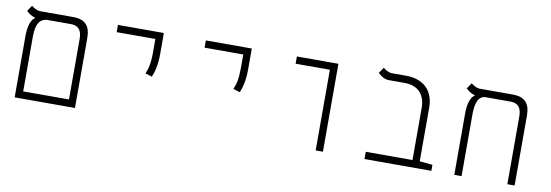

<svg xmlns="http://www.w3.org/2000/svg" viewBox="-50 -936 3615 1260"><g transform="rotate(10 1758.0 -306.0)"><path d="M73.7 0H475.6V-467.3C475.6 -546.4 439.9 -585.9 360.8 -585.9H141.6C117.2 -585.9 96.7 -600.6 82 -611.8L55.7 -573.2C70.8 -560.5 86.9 -544.4 113.8 -539.1V-534.2C90.3 -520 73.7 -477.5 73.7 -409.7ZM201.2 -537.6H354.5C403.3 -537.6 427.2 -510.3 427.2 -451.7V-48.3H122.1V-400.4C122.1 -453.6 124 -537.6 201.2 -537.6Z M937 -290C951.7 -325.2 964.8 -373 964.8 -448.2V-585.9H658.7V-537.6H916.5V-448.2C916.5 -373 906.7 -338.9 892.1 -303.7Z M1522.9 -290C1537.6 -325.2 1550.8 -373 1550.8 -448.2V-585.9H1244.6V-537.6H1502.4V-448.2C1502.4 -373 1492.7 -338.9 1478 -303.7Z M2079.6 0H2127.9V-585.9H1851.1V-537.6H2079.6Z M2850.6 -40 2764.6 -48.3V-404.8C2764.6 -520 2694.8 -585.9 2578.6 -585.9H2485.4C2460.9 -585.9 2440.4 -600.6 2425.8 -611.8L2399.4 -573.2C2416.5 -558.1 2437.5 -537.6 2475.1 -537.6H2578.6C2665 -537.6 2716.3 -486.8 2716.3 -395V-48.3H2404.8V0H2850.6Z M3405.3 -467.3C3405.3 -546.4 3369.6 -585.9 3290.5 -585.9H3071.3C3046.9 -585.9 3026.4 -600.6 3011.7 -611.8L2985.4 -573.2C3000.5 -560.5 3016.6 -544.4 3043.5 -539.1V-534.2C3020 -520 3003.4 -477.5 3003.4 -409.7V0H3051.8V-400.4C3051.8 -451.2 3053.7 -530.8 3112.3 -537.6H3284.2C3333 -537.6 3356.9 -510.3 3356.9 -451.7V0H3405.3Z"/></g></svg>

Font: Cascadia Code PL ExtraLight
Style: Regular
Weight: 200
Monospace: yes
Designer: Aaron Bell
Foundry: Saja Typeworks
Version: Version 2404.023